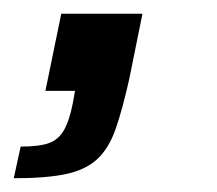

<svg xmlns="http://www.w3.org/2000/svg" viewBox="-46 -132 315 279"><path d="M-26 127 -16 81Q11 81 25 76Q39 71 47 57Q55 43 60 17L63 0H20L43 -112H161L142 -18Q132 27 122 55.5Q112 84 95 99.5Q78 115 49.5 121Q21 127 -26 127Z"/></svg>

Font: Saira Thin Medium
Style: Italic
Weight: 500
Italic angle: -12°
Version: Version 1.101